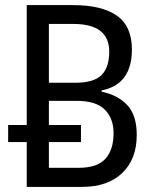

<svg xmlns="http://www.w3.org/2000/svg" viewBox="-20 -734 604 754"><path d="M302 0Q403 0 460 -54.5Q517 -109 517 -204Q517 -282 479.5 -321.5Q442 -361 379 -374V-379Q498 -402 498 -540Q498 -631 439 -672.5Q380 -714 266 -714H85V-243H12V-176H85V0ZM172 -640H268Q409 -640 409 -531Q409 -470 379 -439.5Q349 -409 275 -409H172ZM172 -176H298V-243H172V-338H281Q357 -338 391.5 -303.5Q426 -269 426 -211Q426 -146 394 -110.5Q362 -75 289 -75H172Z"/></svg>

Font: Noto Sans UI SemiCondensed
Style: Regular
Weight: 400
Width: 4
Designer: Monotype Design Team
Foundry: Monotype Imaging Inc.
Version: 1.001